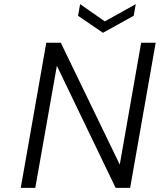

<svg xmlns="http://www.w3.org/2000/svg" viewBox="-20 -905 770 925"><path d="M624 -829 476 -747 356 -829 366 -885 485 -802 634 -885ZM607 0H537L254 -588L150 0H80L203 -699H273L557 -112L660 -699H730Z"/></svg>

Font: Fz Poppins Light
Style: Italic
Weight: 300
Italic angle: -10°
Designer: Ninad Kale (Devanagari), Jonny Pinhorn (Latin)
Foundry: Indian Type Foundry
Version: Vit hóa bi Vntype.Com & FontZin.Com